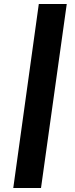

<svg xmlns="http://www.w3.org/2000/svg" viewBox="-20 -830 373 955"><path d="M312 -810 184 105H46L173 -810Z"/></svg>

Font: Fira Sans Condensed
Style: Bold Italic
Weight: 700
Width: 3
Italic angle: -8°
Designer: Carrois Corporate & Edenspiekermann AG
Foundry: Carrois Corporate GbR & Edenspiekermann AG
Version: Version 4.203